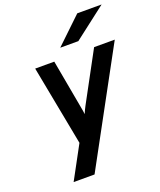

<svg xmlns="http://www.w3.org/2000/svg" viewBox="-166 -834 942 1130"><g transform="rotate(-20 305.5 -269.0)"><path d="M96.4 194 207.6 -11.4 112.2 -511H231.8L287.4 -204.6Q289.5 -194.7 291.5 -182.2Q293.5 -169.8 294.4 -159.6Q299.2 -171.6 304.6 -182.9Q310 -194.2 315.6 -204.6L481.2 -511H610.6L227.4 194ZM292.8 -576 456.2 -732H608.6L406 -576Z"/></g></svg>

Font: Overpass
Style: Italic
Weight: 400
Italic angle: -10°
Designer: Delve Withrington, Dave Bailey, Thomas Jockin
Foundry: Delve Fonts LLC
Version: Version 4.000